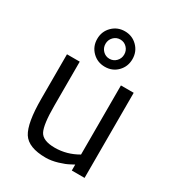

<svg xmlns="http://www.w3.org/2000/svg" viewBox="-182 -858 894 977"><g transform="rotate(30 265.5 -369.5)"><path d="M459 -500V0H384V-35L363 -24Q342 -12 305 -1Q268 10 236 10Q134 10 100.5 -43Q67 -96 67 -239Q67 -239 67 -500H142V-240Q142 -131 161 -94Q180 -57 250.5 -57Q321 -57 384 -94V-500ZM191 -571Q161 -601 161 -645Q161 -689 191 -719Q221 -749 264.5 -749Q308 -749 338 -719Q368 -689 368 -645Q368 -601 338.5 -571Q309 -541 265 -541Q221 -541 191 -571ZM265 -701Q242 -701 226 -684.5Q210 -668 210 -644.5Q210 -621 226 -604.5Q242 -588 265 -588Q288 -588 304 -604.5Q320 -621 320 -644.5Q320 -668 304 -684.5Q288 -701 265 -701Z"/></g></svg>

Font: Titillium Web[RUS by Daymarius]
Style: Regular
Weight: 400
Designer: Cyrillization by Daymarius
Foundry: Cyrillization by Daymarius
Version: Version 1.002 September 11, 2018